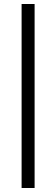

<svg xmlns="http://www.w3.org/2000/svg" viewBox="-20 -790 281 960"><path d="M88 -770H153V150H88Z"/></svg>

Font: KoHo Medium
Style: Regular
Weight: 500
Version: Version 1.000; ttfautohint (v1.6)